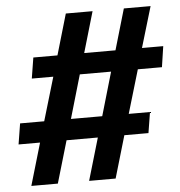

<svg xmlns="http://www.w3.org/2000/svg" viewBox="-51 -753 749 801"><g transform="rotate(-5 323.5 -352.0)"><path d="M647 -533 634 -446H533L479 -264H568L554 -177H453L401 0H290L342 -177H211L159 0H48L100 -177H10L24 -264H125L179 -446H89L103 -533H204L254 -704H366L316 -533H447L497 -704H609L558 -533ZM237 -264H368L421 -446H290Z"/></g></svg>

Font: Bitter Pro
Style: Bold Italic
Weight: 700
Italic angle: -9°
Designer: Sol Matas, and Bitter project Authors
Foundry: Sol Matas
Version: Version 1.010